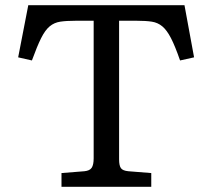

<svg xmlns="http://www.w3.org/2000/svg" viewBox="-20 -720 818 740"><path d="M217 0V-53L305 -60Q326 -62 333.5 -73.5Q341 -85 341 -110V-640H271Q236 -640 212.5 -636.5Q189 -633 171.5 -618.5Q154 -604 138.5 -573Q123 -542 103 -487L50 -499L89 -700H691L728 -499L674 -487Q655 -542 639 -573Q623 -604 605.5 -618.5Q588 -633 565 -636.5Q542 -640 508 -640H439V-106Q439 -82 446 -72Q453 -62 475 -60L563 -53V0Z"/></svg>

Font: Literata Variable Black
Style: Regular
Weight: 900
Designer: Latin by Veronika Burian and Jose Scaglione. Greek by Irene Vlachou. Cyrillic by Vera Evstafieva.
Foundry: TypeTogether
Version: Version 3.021